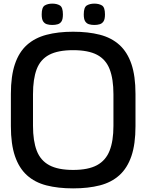

<svg xmlns="http://www.w3.org/2000/svg" viewBox="-20 -1028 807 1059"><path d="M383.3 11Q300 11 236 -5.5Q172 -22 128.5 -61.5Q85 -101 62.5 -167Q40 -233 40 -332V-510Q40 -609 62.5 -675Q85 -741 128.5 -780Q172 -819 236 -836Q300 -853 383.3 -853Q466.7 -853 530.7 -836.5Q594.7 -820 638.5 -780.5Q682.3 -741 704.8 -675Q727.3 -609 727.3 -510V-332Q727.3 -233 704.8 -167Q682.3 -101 638.5 -61.5Q594.7 -22 530.7 -5.5Q466.7 11 383.3 11ZM383.3 -90.7Q466.3 -90.7 514.8 -116.8Q563.3 -143 584.5 -196.8Q605.7 -250.7 605.7 -334V-508Q605.7 -592.3 584.8 -646.2Q564 -700 515.5 -725.7Q467 -751.3 383.3 -751.3Q299.7 -751.3 251.2 -725.7Q202.7 -700 182.3 -646.2Q162 -592.3 162 -508V-334Q162 -250.7 182.7 -196.8Q203.3 -143 251.8 -116.8Q300.3 -90.7 383.3 -90.7ZM500.3 -890.3Q484 -890.3 470.8 -894.3Q457.7 -898.3 449.8 -910.4Q442 -922.4 442 -948.6Q442 -988 459 -998Q476 -1008 500.3 -1008Q525.5 -1008 542.2 -998Q559 -988 559 -948.6Q559 -922.4 551.2 -910.4Q543.3 -898.3 530 -894.3Q516.7 -890.3 500.3 -890.3ZM268.3 -890.3Q252 -890.3 238.8 -894.3Q225.7 -898.3 217.8 -910.4Q210 -922.4 210 -948.6Q210 -988 227 -998Q244 -1008 268.3 -1008Q293.5 -1008 310.2 -998Q327 -988 327 -948.6Q327 -922.4 319.5 -910.4Q312 -898.3 298.5 -894.3Q285 -890.3 268.3 -890.3Z"/></svg>

Font: Matangi Light
Style: Regular
Weight: 300
Designer: Prashant Pant
Foundry: The Graphic Ant
Version: Version 3.002